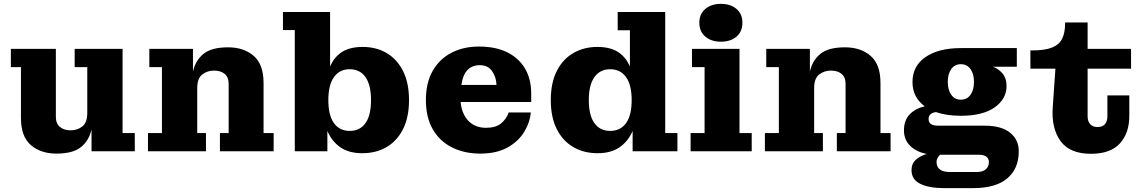

<svg xmlns="http://www.w3.org/2000/svg" viewBox="-20 -780 5903 990"><path d="M271 12Q190 12 139 -32Q88 -76 88 -172V-434H36V-528H268V-177Q268 -143 289 -125.5Q310 -108 344 -108Q379 -108 404.5 -128Q430 -148 430 -198V-434H365V-528H612V-94H675V0H452V-113Q439 -55 397.5 -21.5Q356 12 271 12Z M743 0V-94H815V-434H750V-528H975V-411Q988 -469 1029.5 -502.5Q1071 -536 1156 -536Q1237 -536 1288 -492Q1339 -448 1339 -352V-94H1391V0H1114V-94H1159V-347Q1159 -382 1138.5 -399Q1118 -416 1083 -416Q1049 -416 1023 -396Q997 -376 997 -326V-94H1042V0Z M1500 0V-625H1439V-718H1682V-437Q1703 -486 1743.5 -512Q1784 -538 1850 -538Q1921 -538 1974.5 -506Q2028 -474 2058.5 -413Q2089 -352 2089 -264Q2089 -176 2058.5 -115Q2028 -54 1974 -22Q1920 10 1848 10Q1779 10 1735 -20.5Q1691 -51 1668 -105V0ZM1783 -105Q1836 -105 1864.5 -145Q1893 -185 1893 -264Q1893 -342 1864.5 -382.5Q1836 -423 1783 -423Q1731 -423 1702 -382.5Q1673 -342 1673 -264Q1673 -185 1702 -145Q1731 -105 1783 -105Z M2456 12Q2374 12 2310.5 -20Q2247 -52 2211.5 -113.5Q2176 -175 2176 -264Q2176 -353 2211 -414.5Q2246 -476 2308 -508Q2370 -540 2449 -540Q2537 -540 2597 -509.5Q2657 -479 2688 -425Q2719 -371 2719 -299V-254H2355Q2361 -192 2395.5 -156.5Q2430 -121 2486 -121Q2536 -121 2563.5 -143.5Q2591 -166 2603 -200H2717Q2712 -147 2682 -98.5Q2652 -50 2596 -19Q2540 12 2456 12ZM2540 -342Q2539 -382 2517.5 -413Q2496 -444 2454 -444Q2416 -444 2391.5 -420Q2367 -396 2359 -342Z M3061 10Q2990 10 2935.5 -22Q2881 -54 2850.5 -115Q2820 -176 2820 -264Q2820 -352 2850.5 -413Q2881 -474 2935.5 -506Q2990 -538 3060 -538Q3126 -538 3166.5 -512Q3207 -486 3228 -437V-624H3165V-718H3410V-94H3473V0H3242V-105Q3219 -51 3174.5 -20.5Q3130 10 3061 10ZM3126 -105Q3179 -105 3208 -145Q3237 -185 3237 -264Q3237 -342 3208 -382.5Q3179 -423 3126 -423Q3074 -423 3045 -382.5Q3016 -342 3016 -264Q3016 -185 3045 -145Q3074 -105 3126 -105Z M3697 -565Q3648 -565 3617 -591Q3586 -617 3586 -663Q3586 -708 3617 -734Q3648 -760 3697 -760Q3747 -760 3777.5 -734Q3808 -708 3808 -663Q3808 -617 3777.5 -591Q3747 -565 3697 -565ZM3541 0V-94H3613V-434H3548V-528H3793V-94H3856V0Z M3924 0V-94H3996V-434H3931V-528H4156V-411Q4169 -469 4210.5 -502.5Q4252 -536 4337 -536Q4418 -536 4469 -492Q4520 -448 4520 -352V-94H4572V0H4295V-94H4340V-347Q4340 -382 4319.5 -399Q4299 -416 4264 -416Q4230 -416 4204 -396Q4178 -376 4178 -326V-94H4223V0Z M4848 190Q4771 190 4725.5 168Q4680 146 4680 97Q4680 64 4702.5 43.5Q4725 23 4759 14Q4704 3 4672.5 -28.5Q4641 -60 4641 -108Q4641 -158 4669.5 -189Q4698 -220 4748 -232Q4685 -278 4685 -357Q4685 -440 4752.5 -486Q4820 -532 4934 -532H5223V-436H5099Q5125 -428 5147.5 -403Q5170 -378 5170 -336Q5170 -270 5109 -226.5Q5048 -183 4934 -183Q4861 -183 4806 -202Q4768 -197 4768 -166Q4768 -132 4816 -132H5057Q5143 -132 5188 -96Q5233 -60 5233 0Q5233 90 5173.5 140Q5114 190 4998 190ZM4934 -266Q4966 -266 4984 -291Q5002 -316 5002 -358Q5002 -399 4984 -424Q4966 -449 4934 -449Q4903 -449 4885 -424Q4867 -399 4867 -358Q4867 -316 4885 -291Q4903 -266 4934 -266ZM4879 107H5015Q5047 107 5063 93Q5079 79 5079 57Q5079 37 5065.5 27.5Q5052 18 5029 18H4827Q4809 36 4809 55Q4809 107 4879 107Z M5605 13Q5496 13 5448.5 -52.5Q5401 -118 5408 -224L5422 -426H5293V-520H5302Q5368 -520 5405 -535Q5442 -550 5457 -581Q5472 -612 5472 -660V-664H5588V-528H5812V-426H5588V-180Q5588 -155 5601 -140Q5614 -125 5639 -125Q5665 -125 5677.5 -140Q5690 -155 5690 -180V-288H5803V-182Q5803 -94 5754.5 -40.5Q5706 13 5605 13Z"/></svg>

Font: Montagu Slab 16pt
Style: Bold
Weight: 700
Designer: Florian Karsten
Foundry: Florian Karsten
Version: Version 1.000; ttfautohint (v1.8.3)